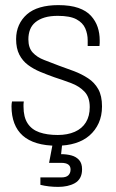

<svg xmlns="http://www.w3.org/2000/svg" viewBox="-20 -558 455 751"><path d="M203 12Q158 12 124.5 2Q91 -8 69 -27.5Q47 -47 36 -76Q25 -105 25 -142Q25 -147 25.5 -152Q26 -157 27 -161H73Q72 -155 72 -150.5Q72 -146 72 -141Q72 -100 88 -75.5Q104 -51 134 -40.5Q164 -30 206 -30Q244 -30 272.5 -42.5Q301 -55 316 -79.5Q331 -104 331 -139Q331 -178 310.5 -199.5Q290 -221 258 -233Q226 -245 192 -256Q164 -266 137.5 -277Q111 -288 89.5 -304Q68 -320 55.5 -344.5Q43 -369 43 -405Q43 -435 54 -459.5Q65 -484 85.5 -502Q106 -520 137 -529Q168 -538 208 -538Q255 -538 286.5 -527Q318 -516 336 -496Q354 -476 362 -452Q370 -428 370 -400Q370 -396 370 -390Q370 -384 369 -378H323V-400Q323 -425 313.5 -447Q304 -469 279 -482.5Q254 -496 206 -496Q176 -496 154.5 -489.5Q133 -483 118.5 -471Q104 -459 97.5 -442Q91 -425 91 -404Q91 -371 108 -352.5Q125 -334 152.5 -323.5Q180 -313 211 -301Q240 -291 270 -279.5Q300 -268 325 -251.5Q350 -235 364.5 -209Q379 -183 379 -142Q379 -105 366 -76.5Q353 -48 330 -28Q307 -8 274.5 2Q242 12 203 12ZM208 173Q189 173 171.5 171Q154 169 138 165V136H220Q239 136 247.5 127.5Q256 119 256 105Q256 92 247 85.5Q238 79 220 79H172L189 -11H225L219 45Q241 45 259.5 50Q278 55 289.5 68Q301 81 301 104Q301 124 293.5 137.5Q286 151 272.5 158.5Q259 166 242.5 169.5Q226 173 208 173Z"/></svg>

Font: Archivo SemiCondensed Thin
Style: Regular
Weight: 250
Width: 4
Designer: Hector Gatti
Foundry: Omnibus-Type
Version: Version 2.001